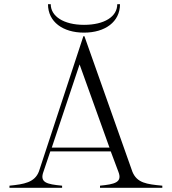

<svg xmlns="http://www.w3.org/2000/svg" viewBox="-20 -892 815 912"><path d="M25 -10V0H275V-10C201 -17 167 -25 187 -78L219 -173H506L542 -77C563 -25 524 -17 455 -10V0H751V-10C676 -17 631 -23 609 -76L381 -720H376L165 -78C145 -25 94 -17 25 -10ZM226 -191 358 -586 500 -191ZM221 -872H208C208 -788 279 -737 379 -737C479 -737 550 -788 550 -872H537C537 -813 476 -774 379 -774C282 -774 221 -815 221 -872Z"/></svg>

Font: Sprat Light
Style: Regular
Weight: 300
Designer: Ethan Nakache
Foundry: Collletttivo
Version: Version 2.000;Glyphs 3.2 (3217)